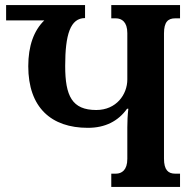

<svg xmlns="http://www.w3.org/2000/svg" viewBox="-20 -734 756 754"><path d="M624 -111V-603C624 -648 640 -662 668 -662H687V-714H417V-662H435C458 -662 480 -648 480 -604V-422C480 -363 437 -302 358 -302C263 -302 236 -357 236 -475C236 -598 256 -663 314 -663V-714H4V-654H154C113 -614 91 -554 91 -474C91 -312 181 -232 325 -232C393 -232 444 -258 479 -307H484C481 -281 480 -257 480 -234V-110C480 -66 458 -52 435 -52H417V0H687V-52H668C641 -52 624 -66 624 -111Z"/></svg>

Font: Noto Serif Georgian Condensed Bold
Style: Regular
Weight: 700
Width: 3
Designer: Monotype Design Team, Akaki Razmadze
Foundry: Google LLC
Version: Version 2.003